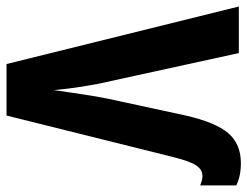

<svg xmlns="http://www.w3.org/2000/svg" viewBox="-105 -655 760 590"><g transform="rotate(90 275.0 -360.0)"><path d="M521 -602.1Q501 -602.1 488 -582.3Q475.1 -562.5 462.9 -513.2L335 0H176.8L0 -713.9H143.1L229 -320.8Q238.3 -282.7 246.1 -232.9Q253.9 -183.1 256.8 -145Q260.3 -168.5 265.1 -202.1Q270 -235.8 275.1 -266.6Q280.3 -297.4 283.2 -311L335 -550.8Q356 -642.6 389.2 -681.4Q422.4 -720.2 481 -720.2Q502 -720.2 518.8 -716.6Q535.6 -712.9 549.8 -706.1V-595.2Q542.5 -598.1 535.2 -600.1Q527.8 -602.1 521 -602.1Z"/></g></svg>

Font: Open Sans Condensed
Style: Bold
Weight: 700
Width: 3
Designer: Monotype Design Team
Foundry: Monotype Imaging Inc.
Version: Version 3.003; ttfautohint (v1.8.4)